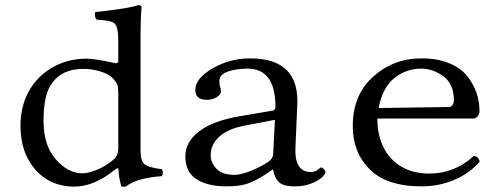

<svg xmlns="http://www.w3.org/2000/svg" viewBox="-20 -718 1960 750"><path d="M442 -138V-350Q442 -376 438.5 -386Q435 -396 423 -410Q407 -428 373.5 -438.5Q340 -449 306 -449Q223 -449 184 -394Q150 -351 150 -246Q150 -150 198 -95.5Q246 -41 301 -41Q326 -41 360.5 -55.5Q395 -70 424 -95Q442 -111 442 -138ZM430 -56Q348 11 270 11Q176 11 118 -55.5Q60 -122 60 -226Q60 -347 141 -423Q216 -489 318 -489Q335 -489 362.5 -484.5Q390 -480 410.5 -475.5Q431 -471 432 -471Q442 -471 442 -481V-559Q442 -613 428 -626Q414 -639 358 -641Q347 -652 352 -671Q387 -674 445 -682.5Q503 -691 520 -698Q533 -698 533 -688Q529 -648 529 -583V-130Q529 -91 543.5 -77.5Q558 -64 612 -57Q616 -52 616 -43Q616 -34 612 -30Q512 -22 473 10Q462 13 454 10Q443 -28 443 -55Q443 -66 430 -56Z M1054 -250 934 -227Q871 -215 837 -184.5Q803 -154 803 -112Q803 -82 826 -58.5Q849 -35 895 -35Q921 -35 959.5 -50.5Q998 -66 1027 -85Q1046 -98 1047 -116ZM1047 -55H1044L1016 -36Q972 -8 941.5 1Q911 10 865 10Q791 10 747.5 -18Q704 -46 704 -107Q704 -164 758 -205Q812 -246 916 -264L1046 -286Q1056 -289 1056 -300Q1056 -450 947 -450Q904 -450 870.5 -438.5Q837 -427 837 -403Q837 -387 839 -381Q843 -373 843 -360Q843 -349 826.5 -338.5Q810 -328 788 -328Q743 -328 743 -367Q743 -412 810.5 -451Q878 -490 957 -490Q1153 -490 1141 -302L1134 -141Q1130 -46 1195 -46Q1211 -46 1221.5 -55Q1232 -64 1234 -64Q1239 -64 1245 -57.5Q1251 -51 1251 -45Q1251 -38 1238 -25.5Q1225 -13 1196.5 -1.5Q1168 10 1133 10Q1086 10 1069 -7Q1052 -24 1047 -55Z M1459 -296 1733 -300Q1743 -300 1748 -308.5Q1753 -317 1753 -326Q1753 -390 1712 -420Q1671 -450 1625 -450Q1568 -450 1521.5 -414Q1475 -378 1459 -296ZM1831 -109Q1848 -108 1854 -87Q1816 -42 1756 -16Q1696 10 1627 10Q1486 10 1420 -61Q1358 -125 1358 -226Q1358 -347 1437.5 -418.5Q1517 -490 1627 -490Q1688 -490 1733.5 -471.5Q1779 -453 1804 -422Q1829 -391 1841 -356.5Q1853 -322 1853 -284Q1853 -274 1846 -264.5Q1839 -255 1829 -255H1454Q1454 -176 1491 -120Q1548 -40 1657 -40Q1756 -40 1831 -109Z"/></svg>

Font: Libertinus Mono
Style: Regular
Weight: 400
Designer: Philipp H. Poll
Foundry: Khaled Hosny
Version: Version 6.7